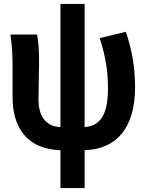

<svg xmlns="http://www.w3.org/2000/svg" viewBox="-20 -751 740 978"><path d="M668 -306C668 -404 653 -496 621 -589L488 -557C521 -454 530 -379 530 -299C530 -163 487 -108 411 -104V-731H288V-104C209 -106 176 -166 176 -244C176 -290 179 -379 179 -435C179 -488 177 -535 169 -575H33C43 -513 44 -450 44 -403V-256C44 -108 112 9 288 14V207H411V14C578 9 668 -105 668 -306Z"/></svg>

Font: Kawkab Mono
Style: Bold
Weight: 700
Monospace: yes
Designer: Abdullah Arif
Foundry: Abdullah Arif
Version: Version 1.000;PS 000.500;hotconv 1.0.88;makeotf.lib2.5.64775